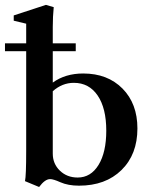

<svg xmlns="http://www.w3.org/2000/svg" viewBox="-34 -746 605 783"><path d="M125.5 16.6 67.9 -7.3Q72.8 -28.3 72.8 -132.8V-537.1H-13.7V-569.3H72.8V-649.4L22 -661.6V-683.1L153.3 -726.1L185.1 -716.8Q181.2 -679.2 181.2 -635.3V-569.3H274.9V-537.1H181.2V-409.2Q232.4 -446.3 305.2 -446.3Q404.8 -446.3 465.6 -384.8Q526.4 -323.2 526.4 -222.2Q526.4 -116.2 461.4 -52.5Q396.5 11.2 288.1 11.2Q243.7 11.2 211.9 -2.9Q183.6 -15.6 170.4 -15.6Q149.4 -15.6 125.5 16.6ZM181.2 -119.6Q181.2 -78.1 210.2 -50Q239.3 -22 282.7 -22Q336.4 -22 367.9 -73.5Q399.4 -125 399.4 -212.9Q399.4 -304.7 364.3 -356.4Q329.1 -408.2 267.1 -408.2Q219.7 -408.2 181.2 -374Z"/></svg>

Font: Elstob SemiBold
Style: Regular
Weight: 600
Designer: Peter S. Baker
Version: Version 1.015